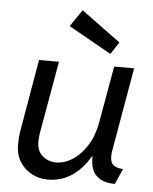

<svg xmlns="http://www.w3.org/2000/svg" viewBox="-54 -805 687 863"><g transform="rotate(5 289.5 -374.0)"><path d="M194 12Q154 12 120.5 -6Q87 -24 67 -56.5Q47 -89 47 -134Q47 -147 48 -160.5Q49 -174 51 -189L108 -520H198L140 -191Q139 -181 138 -173.5Q137 -166 137 -157Q137 -112 163 -90Q189 -68 224 -68Q262 -68 298.5 -91.5Q335 -115 363 -159Q391 -203 402 -265L447 -520H537L471 -141Q470 -136 469.5 -129.5Q469 -123 469 -116Q469 -88 485 -76.5Q501 -65 527 -65L496 5Q442 5 413.5 -21.5Q385 -48 385 -104V-113Q312 12 194 12ZM425 -575 232 -684 284 -760 461 -630Z"/></g></svg>

Font: ABeeZee
Style: Italic
Weight: 400
Italic angle: -10°
Designer: Anja Meiners
Foundry: Anja Meiners
Version: Version 1.003; ttfautohint (v1.8.3)